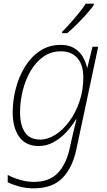

<svg xmlns="http://www.w3.org/2000/svg" viewBox="-20 -784 582 1044"><path d="M164 240Q120 240 84 230Q48 220 22 207V167Q49 182 87.5 193.5Q126 205 164 205Q248 205 293.5 157.5Q339 110 358 27L367 -14Q373 -42 381.5 -77Q390 -112 396 -135H393Q372 -100 341.5 -66.5Q311 -33 272.5 -11.5Q234 10 190 10Q120 10 84.5 -40Q49 -90 49 -173Q49 -236 65.5 -301Q82 -366 115 -420Q148 -474 197 -507Q246 -540 311 -540Q355 -540 384.5 -521.5Q414 -503 430.5 -474.5Q447 -446 453 -416H455L483 -530H514L395 29Q374 128 319.5 184Q265 240 164 240ZM199 -25Q240 -25 281.5 -51.5Q323 -78 357.5 -125Q392 -172 412.5 -233Q433 -294 433 -362Q433 -432 400.5 -468.5Q368 -505 312 -505Q257 -505 215.5 -475.5Q174 -446 146 -397.5Q118 -349 103.5 -290.5Q89 -232 89 -173Q89 -104 115.5 -64.5Q142 -25 199 -25ZM318 -604V-611Q338 -631 362.5 -658.5Q387 -686 409.5 -714Q432 -742 446 -764H490V-756Q474 -734 450 -707Q426 -680 398.5 -652.5Q371 -625 346 -604Z"/></svg>

Font: Noto Sans Disp ExtLt
Style: Italic
Weight: 200
Italic angle: -12°
Designer: Monotype Design Team
Foundry: Monotype Imaging Inc.
Version: Version 2.000;GOOG;noto-source:20170915:90ef993387c0